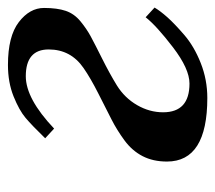

<svg xmlns="http://www.w3.org/2000/svg" viewBox="-50 -492 554 495"><g transform="rotate(-90 227.5 -245.0)"><path d="M58 -92Q58 -128 72 -155Q86 -182 112.5 -201.5Q139 -221 166.5 -235Q194 -249 233.5 -269Q273 -289 299 -307Q347 -340 347 -397Q347 -456 278 -456Q220 -456 143 -383L118 -406Q151 -440 170.5 -456.5Q190 -473 226 -487.5Q262 -502 307 -502Q381 -502 417.5 -474Q454 -446 454 -409Q454 -375 446.5 -353Q439 -331 419.5 -315Q400 -299 380.5 -288.5Q361 -278 323 -259Q285 -240 254 -221Q222 -201 203.5 -169Q185 -137 185 -102Q185 -34 259 -34Q297 -34 352.5 -76.5Q408 -119 430 -147L455 -124Q446 -109 430 -91Q414 -73 384.5 -47.5Q355 -22 312 -5Q269 12 222 12Q58 12 58 -92Z"/></g></svg>

Font: Heuristica
Style: Bold Italic
Weight: 700
Italic angle: -13°
Version: Version 1.0.2